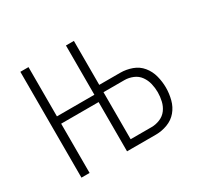

<svg xmlns="http://www.w3.org/2000/svg" viewBox="-115 -669 856 817"><g transform="rotate(-30 312.5 -260.0)"><path d="M69 0V-520H109V-278H313V-242H109V0ZM293 0V-520H332V-304H435Q464 -304 492 -294Q520 -284 538.5 -261.5Q557 -239 564.5 -210Q572 -181 572 -152Q572 -123 564.5 -94Q557 -65 538.5 -43Q520 -21 492 -10.5Q464 0 435 0ZM435 -37Q456 -37 476.5 -45.5Q497 -54 509.5 -71Q522 -88 527 -109.5Q532 -131 532 -152Q532 -174 527 -195Q522 -216 509.5 -233.5Q497 -251 476.5 -259.5Q456 -268 435 -268H332V-37Z"/></g></svg>

Font: Zed Sans Extralight
Style: Regular
Weight: 200
Designer: Belleve Invis
Foundry: Belleve Invis
Version: Version 1.0.0; ttfautohint (v1.8.4)